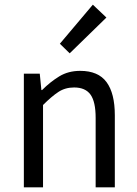

<svg xmlns="http://www.w3.org/2000/svg" viewBox="-20 -801 587 821"><path d="M82 0V-486H150L157 -416H160Q195 -451 233.5 -474.5Q272 -498 323 -498Q400 -498 435.5 -450Q471 -402 471 -308V0H389V-297Q389 -366 367 -396.5Q345 -427 297 -427Q259 -427 230 -408Q201 -389 164 -352V0ZM278 -573 236 -614 377 -781 435 -726Z"/></svg>

Font: Processing Sans Pro
Style: Regular
Weight: 400
Designer: Paul D. Hunt
Foundry: Adobe Systems Incorporated
Version: Version 2.020;PS 2.000;hotconv 1.0.86;makeotf.lib2.5.63406